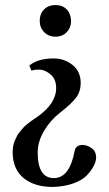

<svg xmlns="http://www.w3.org/2000/svg" viewBox="-20 -522 429 759"><path d="M261 -440Q261 -413 244 -395Q227 -377 199 -377Q172 -377 154.5 -395Q137 -413 137 -440Q137 -467 154 -484.5Q171 -502 199 -502Q227 -502 243.5 -485Q260 -468 261 -440ZM30 81Q30 68 32 56Q34 44 39 33Q44 22 48 14Q52 6 60 -3Q68 -12 72 -17Q76 -22 86.5 -30.5Q97 -39 100 -41Q103 -43 114 -51L126 -59Q202 -112 202 -174Q202 -210 179 -228.5Q156 -247 134 -247Q118 -247 104 -243L96 -263Q130 -291 192 -291Q235 -291 267 -265Q299 -239 299 -194Q299 -161 281.5 -137Q264 -113 218 -77Q181 -49 155 -6Q129 37 129 81Q129 182 193 182Q255 182 275 75Q279 51 307 51Q324 51 342 63.5Q360 76 360 101Q360 115 351 133Q342 151 324 170.5Q306 190 270 203Q234 216 188 217Q117 217 74 182.5Q31 148 30 81Z"/></svg>

Font: Heuristica
Style: Regular
Weight: 400
Version: Version 1.0.1 ; ttfautohint (v1.4.1)